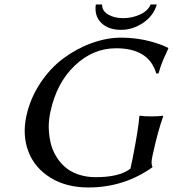

<svg xmlns="http://www.w3.org/2000/svg" viewBox="-20 -826 770 856"><path d="M679.2 -806.2Q664.1 -754.9 617.7 -723.9Q571.3 -692.9 519.5 -692.9Q463.4 -692.9 431.6 -723.9Q399.9 -754.9 407.2 -806.2H435.1Q434.6 -777.8 461.7 -761.5Q488.8 -745.1 530.3 -745.1Q569.3 -745.1 605 -761.7Q640.6 -778.3 651.4 -806.2ZM570.8 -117.2Q597.7 -253.9 601.1 -307.1L604 -310.1Q620.1 -307.1 654.3 -307.1Q669.9 -307.1 683.1 -307.9Q696.3 -308.6 701.7 -309.6L707 -310.1L707.5 -307.1Q684.1 -242.7 661.1 -137.2L659.7 -130.9Q651.9 -95.7 659.7 -83L659.2 -80.1Q532.7 9.8 374 9.8Q275.9 9.8 205.6 -33.4Q135.3 -76.7 107.2 -148.9Q79.1 -221.2 97.2 -307.1Q114.3 -386.7 158.9 -454.3Q203.6 -522 262.5 -565.7Q321.3 -609.4 388.7 -633.8Q456.1 -658.2 521 -658.2Q555.2 -658.2 589.1 -653.6Q623 -648.9 647.5 -642.3Q671.9 -635.7 691.2 -628.9Q710.4 -622.1 719.7 -617.2L729.5 -612.8L730.5 -609.9Q726.1 -599.6 719.2 -585L709.5 -563.5Q706.5 -557.1 702.4 -546.4Q698.2 -535.6 694.6 -524.7Q690.9 -513.7 687 -499L676.8 -498Q644.5 -610.8 497.1 -610.8Q394.5 -610.8 313.5 -533.7Q232.4 -457 204.6 -327.1Q197.3 -293 197.3 -259.8Q197.8 -226.1 204.8 -193.4Q211.9 -160.6 228.3 -132.3Q244.6 -104 268.6 -82.5Q292.5 -61 328.1 -48.6Q363.8 -36.1 406.7 -36.1Q513.2 -36.1 561.5 -74.2Z"/></svg>

Font: Linux Biolinum G
Style: Italic
Weight: 400
Italic angle: -12°
Designer: Philipp H. Poll
Foundry: Philipp H. Poll
Version: Version 0.5.1